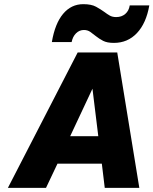

<svg xmlns="http://www.w3.org/2000/svg" viewBox="-20 -902 737 922"><path d="M380 -882Q419 -882 441.5 -869.5Q464 -857 482 -844Q495 -834 507.5 -827Q520 -820 538 -820Q564 -820 581.5 -835Q599 -850 603 -876H697Q682 -790 637.5 -743Q593 -696 527 -696Q494 -696 475 -706Q456 -716 441 -728Q427 -739 414 -748.5Q401 -758 383 -758Q361 -758 345 -742Q329 -726 324 -700H229Q244 -789 283 -835.5Q322 -882 380 -882ZM649 0H483L469 -116H256L201 0H18L353 -650H543ZM424 -476 317 -248H452Z"/></svg>

Font: Overused Grotesk ExtraBold
Style: Italic
Weight: 800
Italic angle: -10°
Version: Version 0.003